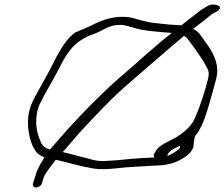

<svg xmlns="http://www.w3.org/2000/svg" viewBox="-20 -740 989 846"><path d="M109 -251C101 -218 102 -181 107 -155C111 -130 121 -97 133 -81C144 -62 152 -57 176 -47C171 -37 164 -28 159 -19C147 2 139 22 134 41L126 66C122 75 128 86 137 86C147 86 161 80 164 69L172 43C182 18 208 -12 226 -36C285 -23 329 -8 389 2C426 8 461 5 500 1C545 -5 604 -6 652 -10C703 -10 740 -18 769 -33C798 -48 821 -64 831 -89C834 -100 834 -118 837 -131L840 -141C868 -174 884 -221 899 -272C906 -296 927 -370 933 -394C940 -425 938 -442 932 -467C925 -494 906 -528 886 -554C866 -579 861 -597 831 -613C853 -629 883 -652 898 -665C906 -672 914 -678 921 -682L937 -690C943 -694 948 -699 949 -704C951 -714 935 -720 918 -720C910 -720 903 -718 897 -715L884 -707C872 -700 858 -692 848 -682C829 -668 800 -645 779 -628C775 -629 772 -629 768 -629C734 -631 708 -633 677 -637C632 -640 593 -653 560 -662C485 -676 423 -649 379 -626L352 -614C339 -609 325 -603 310 -596C276 -571 252 -531 229 -490C205 -441 174 -384 147 -337C132 -309 117 -285 109 -251ZM145 -252C148 -263 151 -274 157 -285C180 -333 212 -383 237 -432C269 -495 296 -551 379 -585C403 -593 423 -603 444 -614C459 -622 480 -630 503 -630C526 -632 546 -624 562 -620C607 -604 672 -600 737 -595C656 -532 583 -462 506 -397C423 -324 350 -249 276 -168L206 -88C204 -85 201 -82 200 -81C167 -92 164 -103 153 -131C141 -161 134 -204 145 -252ZM256 -70C256 -71 260 -73 261 -75L330 -155C403 -233 472 -309 556 -380C633 -446 714 -518 791 -582C796 -579 802 -575 806 -570C832 -534 866 -490 887 -451C899 -430 903 -420 897 -394C885 -344 862 -272 842 -227C828 -188 793 -158 758 -136C724 -116 677 -101 664 -70L658 -60C656 -55 657 -50 661 -46H660C647 -45 631 -45 614 -44C579 -42 529 -38 496 -34L449 -31C413 -28 390 -35 363 -43C323 -52 300 -60 256 -70ZM714 -52 717 -54 721 -64C730 -75 739 -82 757 -90L773 -98V-90C772 -87 769 -85 768 -83C753 -70 737 -60 714 -52Z"/></svg>

Font: Stray Cat
Style: SuExtObl
Weight: 400
Version: Version 1.0